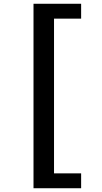

<svg xmlns="http://www.w3.org/2000/svg" viewBox="-20 -826 540 1020"><path d="M158 174H411V95H267V-727H411V-806H158Z"/></svg>

Font: Noto Sans Mono CJK JP Bold
Style: Regular
Weight: 700
Designer: Ryoko NISHIZUKA (kana & ideographs); Paul D. Hunt (Latin, Greek & Cyrillic); Wenlong ZHANG (bopomofo); Sandoll Communica
Foundry: Adobe Systems Incorporated
Version: Version 1.004;PS 1.004;hotconv 1.0.82;makeotf.lib2.5.63406